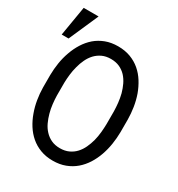

<svg xmlns="http://www.w3.org/2000/svg" viewBox="-192 -933 985 1064"><g transform="rotate(30 300.5 -400.5)"><path d="M552.2 -314.5V-395.5Q551.8 -433.6 545.7 -472.7Q539.6 -511.7 526.9 -547.9Q513.7 -584 493.9 -615.5Q474.1 -647 446.8 -670.4Q419.4 -693.8 383.8 -707.3Q348.1 -720.7 304.2 -720.7Q260.3 -720.7 224.9 -707.3Q189.5 -693.8 162.1 -670.4Q134.8 -646.5 115 -615Q95.2 -583.5 82.5 -547.4Q69.3 -511.2 63.2 -472.4Q57.1 -433.6 56.6 -395.5V-314.5Q57.1 -276.4 63.5 -237.8Q69.8 -199.2 83 -163.1Q95.7 -127 115.7 -95.5Q135.7 -64 163.1 -40.5Q190.4 -17.1 225.8 -3.7Q261.2 9.8 305.2 9.8Q349.1 9.8 384.5 -3.7Q419.9 -17.1 447.3 -40.5Q474.6 -64 494.4 -95.2Q514.2 -126.5 526.9 -162.6Q539.6 -198.7 545.7 -237.5Q551.8 -276.4 552.2 -314.5ZM462.9 -396.5V-314.5Q462.4 -289.1 459.7 -261.2Q457 -233.4 450.2 -206.5Q442.9 -179.2 431.4 -154.5Q419.9 -129.9 402.8 -111.3Q385.3 -92.3 361.1 -81.1Q336.9 -69.8 305.2 -69.8Q273.4 -69.8 249.5 -81.1Q225.6 -92.3 208 -111.3Q190.4 -129.9 178.7 -154.8Q167 -179.7 159.7 -207Q152.3 -233.9 149.2 -261.7Q146 -289.6 145.5 -314.5V-396.5Q146 -421.4 149.2 -449Q152.3 -476.6 159.7 -503.9Q166.5 -530.8 178.2 -555.4Q189.9 -580.1 207.5 -599.1Q225.1 -617.7 249 -628.9Q272.9 -640.1 304.2 -640.1Q335.9 -640.1 359.9 -629.2Q383.8 -618.2 401.4 -599.6Q418.9 -580.6 430.7 -555.9Q442.4 -531.2 449.7 -504.4Q456.5 -477.1 459.5 -449.5Q462.4 -421.9 462.9 -396.5ZM31.2 -809.6 -0.5 -620.6H43.5L126.5 -809.6Z"/></g></svg>

Font: RobotoMono Nerd Font
Style: Regular
Weight: 400
Monospace: yes
Designer: Google
Version: Version 3.000;Nerd Fonts 3.2.1